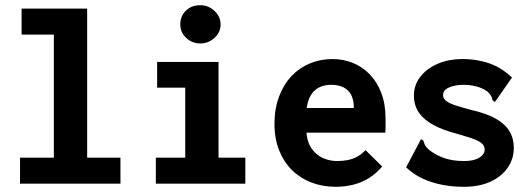

<svg xmlns="http://www.w3.org/2000/svg" viewBox="-20 -706 2040 738"><path d="M57 0V-100H187V-573H63V-673H315V-100H443V0Z M579 0V-100H692V-369H584V-468H820V-100H923V0ZM750 -539Q718 -539 695.5 -560.5Q673 -582 673 -612Q673 -644 694.5 -665Q716 -686 750 -686Q781 -686 804.5 -664Q828 -642 828 -612Q828 -582 804.5 -560.5Q781 -539 750 -539Z M1270 12Q1220 12 1177 -4.5Q1134 -21 1102.5 -52Q1071 -83 1053 -128Q1035 -173 1035 -230Q1035 -288 1052.5 -334.5Q1070 -381 1100 -413Q1130 -445 1170.5 -462Q1211 -479 1258 -479Q1299 -479 1335.5 -464.5Q1372 -450 1400.5 -421Q1429 -392 1445.5 -349Q1462 -306 1462 -250Q1462 -239 1462 -223Q1462 -207 1461 -196H1158Q1160 -168 1170.5 -147.5Q1181 -127 1197.5 -113.5Q1214 -100 1234.5 -93.5Q1255 -87 1276 -87Q1297 -87 1315.5 -90.5Q1334 -94 1351.5 -103Q1369 -112 1385 -129L1449 -66Q1426 -39 1398 -21.5Q1370 -4 1337.5 4Q1305 12 1270 12ZM1159 -291H1340Q1340 -313 1334.5 -330Q1329 -347 1317.5 -358Q1306 -369 1290 -374.5Q1274 -380 1253 -380Q1235 -380 1219 -375Q1203 -370 1190.5 -359Q1178 -348 1170 -331Q1162 -314 1159 -291Z M1762 12Q1718 12 1678 4Q1638 -4 1603.5 -20Q1569 -36 1541 -63L1594 -163L1598 -171L1607 -166Q1609 -159 1612.5 -150.5Q1616 -142 1628 -131Q1654 -110 1687 -98.5Q1720 -87 1763 -87Q1788 -87 1805.5 -92.5Q1823 -98 1833 -108.5Q1843 -119 1843 -131Q1843 -142 1836.5 -150Q1830 -158 1817 -164.5Q1804 -171 1784 -177.5Q1764 -184 1736 -192Q1685 -205 1648 -224.5Q1611 -244 1591 -272Q1571 -300 1571 -339Q1571 -378 1594.5 -409.5Q1618 -441 1660.5 -460Q1703 -479 1759 -479Q1787 -479 1813.5 -474.5Q1840 -470 1863.5 -461.5Q1887 -453 1908 -439.5Q1929 -426 1948 -408L1888 -322L1882 -314L1873 -321Q1872 -329 1868.5 -336Q1865 -343 1854 -354Q1834 -368 1810 -374Q1786 -380 1761 -380Q1730 -380 1706.5 -370Q1683 -360 1683 -340Q1683 -328 1694.5 -318.5Q1706 -309 1730.5 -301Q1755 -293 1793 -283Q1850 -270 1885.5 -250Q1921 -230 1938 -202Q1955 -174 1955 -137Q1955 -97 1932.5 -63Q1910 -29 1867 -8.5Q1824 12 1762 12Z"/></svg>

Font: Inconsolata ExtraBold
Style: Regular
Weight: 800
Designer: Raph Levien, Cyreal, Brenton Simpson
Foundry: Raph Levien, Cyreal, Google
Version: Version 3.001